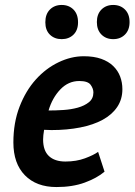

<svg xmlns="http://www.w3.org/2000/svg" viewBox="-20 -741 543 775"><path d="M402 -48Q371 -22 322 -4Q273 14 208 14Q127 14 80.5 -33.5Q34 -81 34 -166Q34 -246 59 -310.5Q84 -375 124.5 -420Q165 -465 216 -489.5Q267 -514 318 -514Q359 -514 388.5 -503.5Q418 -493 437 -474.5Q456 -456 465 -432Q474 -408 474 -381Q474 -340 453 -309Q432 -278 394.5 -257.5Q357 -237 304 -226.5Q251 -216 188 -216Q180 -216 173 -216.5Q166 -217 158 -217Q156 -205 155 -195.5Q154 -186 154 -178Q154 -133 177.5 -111Q201 -89 244 -89Q288 -89 323 -102Q358 -115 376 -128ZM176 -295Q204 -295 235.5 -297Q267 -299 294 -306.5Q321 -314 339 -328.5Q357 -343 357 -368Q357 -383 346 -398.5Q335 -414 300 -414Q256 -414 223.5 -380Q191 -346 176 -295ZM163 -651Q163 -684 181.5 -702.5Q200 -721 229 -721Q258 -721 276.5 -702.5Q295 -684 295 -651Q295 -619 276.5 -601Q258 -583 229 -583Q200 -583 181.5 -601Q163 -619 163 -651ZM371 -652Q371 -684 389.5 -702.5Q408 -721 437 -721Q466 -721 484.5 -702.5Q503 -684 503 -652Q503 -620 484.5 -601.5Q466 -583 437 -583Q408 -583 389.5 -601.5Q371 -620 371 -652Z"/></svg>

Font: PT Sans
Style: Bold Italic
Weight: 700
Italic angle: -12°
Designer: A.Korolkova, O.Umpeleva, V.Yefimov
Foundry: ParaType Ltd
Version: Version 2.003W OFL